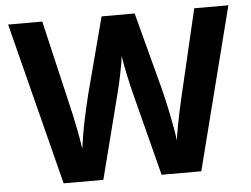

<svg xmlns="http://www.w3.org/2000/svg" viewBox="-51 -778 1098 841"><g transform="rotate(-5 498.0 -357.0)"><path d="M982.3 -714 800.8 0H626.2L530.6 -372.2Q527 -385.9 522.2 -407.3Q517.4 -428.7 512.1 -453Q506.8 -477.2 503 -498.7Q499.2 -520.3 497.6 -534Q496 -520.3 492.3 -498.7Q488.6 -477.2 483.6 -453Q478.6 -428.7 473.7 -407.1Q468.8 -385.5 464.8 -371.1L370.1 0H195.5L13.8 -714H164L254.8 -325.6Q259 -308.7 264 -285Q269 -261.2 274.1 -235.8Q279.2 -210.3 283.4 -186.3Q287.7 -162.4 290 -144Q293.7 -170.1 299 -202.1Q304.3 -234.1 311.1 -266.9Q318 -299.8 324.9 -329.5Q331.8 -359.2 337.2 -381.2L424.8 -714H570.2L658.5 -380Q664.3 -358.3 671.2 -328.1Q678.1 -297.8 685 -264.9Q691.8 -231.9 697.4 -200.1Q703.1 -168.3 706.1 -144Q709.1 -169 715.3 -202.3Q721.5 -235.6 728.5 -268.9Q735.5 -302.3 741.1 -325.4L832.2 -714Z"/></g></svg>

Font: Noto Sans Khmer
Style: Regular
Weight: 400
Designer: Danh Hong and the Monotype Design Team
Foundry: Monotype Imaging Inc.
Version: Version 2.003